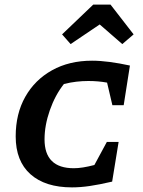

<svg xmlns="http://www.w3.org/2000/svg" viewBox="-20 -803 620 832"><path d="M292 9Q176 9 112 -48Q48 -105 48 -212Q48 -310 89.5 -383.5Q131 -457 205.5 -498.5Q280 -540 379 -540Q414 -540 455.5 -534.5Q497 -529 543 -519L516 -347H467L444 -445Q406 -452 363 -452Q337 -452 311 -449Q285 -446 257 -439Q219 -391 196 -325.5Q173 -260 173 -199Q173 -74 300 -74Q336 -74 389 -88L443 -188H494L466 -16Q410 -3 369 3Q328 9 292 9ZM459 -783 559 -654 510 -612 412 -697 286 -612 249 -654 384 -783Z"/></svg>

Font: Piazzolla SC SemiBold
Style: Italic
Weight: 600
Italic angle: -11.3°
Designer: Juan Pablo del Peral
Foundry: Huerta Tipografica
Version: Version 1.330